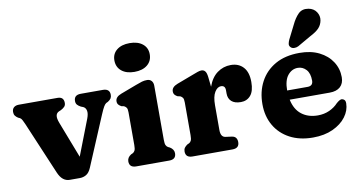

<svg xmlns="http://www.w3.org/2000/svg" viewBox="-74 -929 2121 1131"><g transform="rotate(-10 987.0 -363.5)"><path d="M321.5 10H261.5Q217 10 193.5 -44.5L60.5 -358.5Q55.5 -370.5 49.2 -382.5Q43 -394.5 36 -398.5L25 -403.5Q14 -410.5 7.8 -419Q1.5 -427.5 1.5 -441.5Q1.5 -459 12.5 -468.5Q23.5 -478 42.5 -478H274Q311 -478 311 -441.5Q311 -427.5 302.8 -419Q294.5 -410.5 281 -403.5L269 -398.5Q254 -392 250.8 -376Q247.5 -360 259 -330.5L342.5 -114L425 -327Q436 -356 432 -374Q428 -392 413.5 -398.5L400.5 -403.5Q387 -410.5 379.5 -419Q372 -427.5 372 -441.5Q372 -478 413 -478H545Q586 -478 586 -441.5Q586 -429.5 580.8 -420.8Q575.5 -412 562 -403.5L551.5 -398.5Q544.5 -394.5 536.5 -381.2Q528.5 -368 515 -336L390 -39.5Q378 -11 360.2 -0.5Q342.5 10 321.5 10Z M747.5 -550Q699 -550 670.5 -573.5Q642 -597 642 -637Q642 -676 670.5 -699Q699 -722 747.5 -722Q796 -722 824.8 -699Q853.5 -676 853.5 -637Q853.5 -597 824.8 -573.5Q796 -550 747.5 -550ZM847.5 -450V-126Q847.5 -103 852 -93.8Q856.5 -84.5 864.5 -80L875 -75Q899 -60 899 -37Q899 0 858 0H660.5Q619.5 0 619.5 -37Q619.5 -60 643 -75L654 -80Q662 -84.5 666.5 -93.8Q671 -103 671 -126V-321.5Q671 -342 665.5 -349.5Q660 -357 651 -361.5L636 -364.5Q625.5 -370 619 -377.5Q612.5 -385 612.5 -397.5Q612.5 -423.5 648 -437L743.5 -473Q765.5 -481.5 780.2 -485.8Q795 -490 811 -490Q828 -490 837.8 -479Q847.5 -468 847.5 -450Z M1169.5 -445.5 1176 -385.5Q1195 -439 1231 -465.2Q1267 -491.5 1312 -491.5Q1359 -491.5 1386.8 -461Q1414.5 -430.5 1414.5 -372.5Q1414.5 -317.5 1392.2 -291.8Q1370 -266 1334 -266Q1297 -266 1278 -283.2Q1259 -300.5 1259 -330V-350Q1259 -378.5 1233.5 -378.5Q1212 -378.5 1196 -352.2Q1180 -326 1180 -274.5V-126Q1180 -83.5 1208.5 -80L1245.5 -75Q1262.5 -72.5 1269.8 -62.2Q1277 -52 1277 -37Q1277 0 1236 0H997Q956 0 956 -37Q956 -50 962.2 -58.8Q968.5 -67.5 979.5 -75L990.5 -80Q998.5 -84 1003 -93.5Q1007.5 -103 1007.5 -126V-321.5Q1007.5 -342 1002 -349.5Q996.5 -357 987.5 -361.5L972.5 -364.5Q962 -369.5 955.5 -377.2Q949 -385 949 -397.5Q949 -423.5 984.5 -437L1080 -473Q1099.5 -480.5 1112.8 -485.2Q1126 -490 1136.5 -490Q1150 -490 1158.2 -480.2Q1166.5 -470.5 1169.5 -445.5Z M1944 -307.5Q1944 -270.5 1921.8 -250.2Q1899.5 -230 1858.5 -230H1619Q1631.5 -170 1670.5 -140Q1709.5 -110 1767 -110Q1804.5 -110 1836 -124.2Q1867.5 -138.5 1888.5 -161.5Q1910 -180.5 1921.5 -179.5Q1930 -178.5 1936.5 -172.2Q1943 -166 1943 -151Q1942.5 -108.5 1914.5 -71Q1886.5 -33.5 1835.8 -10Q1785 13.5 1716.5 13.5Q1637 13.5 1578.5 -17.5Q1520 -48.5 1488 -103.8Q1456 -159 1456 -231.5Q1456 -306.5 1487.2 -365.2Q1518.5 -424 1578 -457.8Q1637.5 -491.5 1723 -491.5Q1791 -491.5 1840.5 -466.8Q1890 -442 1917 -400.2Q1944 -358.5 1944 -307.5ZM1698 -406.5Q1662.5 -406.5 1638 -376.5Q1613.5 -346.5 1613.5 -286H1735.5Q1768.5 -286 1768.5 -318Q1768.5 -362 1747.8 -384.2Q1727 -406.5 1698 -406.5ZM1718.5 -659.5Q1737 -699 1760.2 -722Q1783.5 -745 1820.5 -738.5Q1852 -733 1867.8 -709Q1883.5 -685 1878.5 -658Q1873.5 -631.5 1856 -613.2Q1838.5 -595 1803 -577L1723 -531Q1711 -525 1698 -525.5Q1685 -526 1677.5 -534Q1668.5 -543 1670.2 -554.5Q1672 -566 1678 -579Z"/></g></svg>

Font: Fraunces 9pt SuperSoft
Style: Bold
Weight: 700
Version: Version 1.000;[b76b70a41]